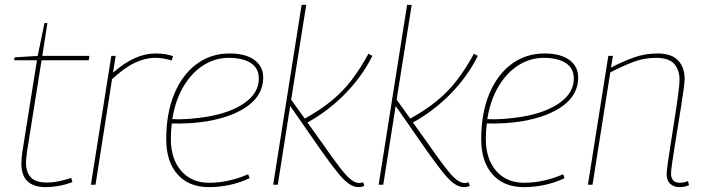

<svg xmlns="http://www.w3.org/2000/svg" viewBox="-20 -760 2892 790"><path d="M273 -28 278 -11Q247 1 218.5 5.5Q190 10 169 10Q68 10 68 -86Q68 -96 69 -109Q70 -122 72 -135L132 -512H38L40 -524L135 -530L163 -665H175L154 -530H348L345 -512H151L91 -135Q90 -123 88.5 -112Q87 -101 87 -91Q87 -52 106.5 -30.5Q126 -9 173 -9Q198 -9 223.5 -14.5Q249 -20 273 -28Z M456 -530 445 -461Q492 -502 535 -521Q578 -540 619 -540Q641 -540 660 -537Q679 -534 692 -529L686 -511Q653 -522 617 -522Q578 -522 534.5 -501.5Q491 -481 441 -434L373 0H354L438 -530Z M1007 -27Q970 -9 926.5 0.5Q883 10 840 10Q757 10 710.5 -42.5Q664 -95 664 -187Q664 -294 697 -373.5Q730 -453 789 -496.5Q848 -540 924 -540Q990 -540 1026.5 -513.5Q1063 -487 1063 -441Q1063 -372 1002 -326Q941 -280 832 -261Q795 -255 757 -253Q719 -251 687 -252Q683 -221 683 -188Q683 -106 725.5 -57Q768 -8 841 -8Q920 -8 1001 -43ZM922 -522Q864 -522 815.5 -490.5Q767 -459 734 -402.5Q701 -346 689 -270Q723 -268 760 -271Q797 -274 834 -280Q932 -297 988.5 -338Q1045 -379 1045 -437Q1045 -479 1012 -500.5Q979 -522 922 -522Z M1104 0 1221 -740H1240L1178 -350L1234 -272Q1299 -308 1346 -347Q1393 -386 1428.5 -433Q1464 -480 1496 -539L1512 -530Q1471 -447 1401.5 -375.5Q1332 -304 1245 -256L1308 -168Q1351 -106 1378.5 -70.5Q1406 -35 1424 -21Q1442 -7 1457 -7Q1465 -7 1474 -10L1479 5Q1467 10 1456 10Q1436 10 1416.5 -3Q1397 -16 1370 -49Q1343 -82 1302 -140L1174 -324L1123 0Z M1538 0 1655 -740H1674L1612 -350L1668 -272Q1733 -308 1780 -347Q1827 -386 1862.5 -433Q1898 -480 1930 -539L1946 -530Q1905 -447 1835.5 -375.5Q1766 -304 1679 -256L1742 -168Q1785 -106 1812.5 -70.5Q1840 -35 1858 -21Q1876 -7 1891 -7Q1899 -7 1908 -10L1913 5Q1901 10 1890 10Q1870 10 1850.5 -3Q1831 -16 1804 -49Q1777 -82 1736 -140L1608 -324L1557 0Z M2303 -27Q2266 -9 2222.5 0.5Q2179 10 2136 10Q2053 10 2006.5 -42.5Q1960 -95 1960 -187Q1960 -294 1993 -373.5Q2026 -453 2085 -496.5Q2144 -540 2220 -540Q2286 -540 2322.5 -513.5Q2359 -487 2359 -441Q2359 -372 2298 -326Q2237 -280 2128 -261Q2091 -255 2053 -253Q2015 -251 1983 -252Q1979 -221 1979 -188Q1979 -106 2021.5 -57Q2064 -8 2137 -8Q2216 -8 2297 -43ZM2218 -522Q2160 -522 2111.5 -490.5Q2063 -459 2030 -402.5Q1997 -346 1985 -270Q2019 -268 2056 -271Q2093 -274 2130 -280Q2228 -297 2284.5 -338Q2341 -379 2341 -437Q2341 -479 2308 -500.5Q2275 -522 2218 -522Z M2483 -530H2502L2494 -482Q2542 -507 2588 -523.5Q2634 -540 2685 -540Q2743 -540 2770 -511.5Q2797 -483 2797 -435Q2797 -423 2793 -393Q2789 -363 2782.5 -322.5Q2776 -282 2769 -238Q2762 -194 2755.5 -154Q2749 -114 2745 -85Q2741 -56 2741 -46Q2741 -8 2778 -8Q2795 -8 2811 -15L2815 2Q2804 7 2793.5 8.5Q2783 10 2775 10Q2753 10 2738 -3.5Q2723 -17 2723 -43Q2723 -56 2728.5 -94.5Q2734 -133 2742 -183.5Q2750 -234 2758 -285.5Q2766 -337 2771 -376.5Q2776 -416 2776 -431Q2776 -471 2754.5 -496.5Q2733 -522 2679 -522Q2630 -522 2585.5 -505Q2541 -488 2491 -462L2418 0H2399Z"/></svg>

Font: Georama Thin
Style: Italic
Weight: 100
Italic angle: -9°
Designer: Jean-Baptiste Levee
Foundry: Production Type
Version: Version 1.000